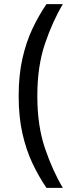

<svg xmlns="http://www.w3.org/2000/svg" viewBox="-20 -770 353 926"><path d="M204 136Q167 82 136.5 17.5Q106 -47 88 -127Q70 -207 70 -307Q70 -407 88 -487Q106 -567 136.5 -631.5Q167 -696 204 -750H283Q233 -666 196.5 -558Q160 -450 160 -307Q160 -164 196.5 -56Q233 52 283 136Z"/></svg>

Font: Cabin VF Beta
Style: Regular
Weight: 400
Designer: Pablo Impallari
Foundry: Pablo Impallari. http://www.impallari.com Igino Marini. http://www.ikern.com
Version: Version 2.200